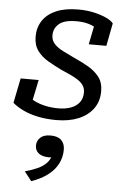

<svg xmlns="http://www.w3.org/2000/svg" viewBox="-59 -589 620 956"><g transform="rotate(5 251.5 -111.0)"><path d="M232 11Q181 11 138.5 2Q96 -7 64.5 -22.5Q33 -38 12 -56L37 -180H127L98 -40Q80 -48 74 -57.5Q68 -67 70 -78.5Q72 -90 78 -104Q91 -87 115 -74.5Q139 -62 170.5 -55Q202 -48 236 -48Q271 -48 298 -57.5Q325 -67 341 -87Q357 -107 357 -138Q357 -158 347 -173Q337 -188 319 -199.5Q301 -211 279 -221Q257 -231 234 -241Q199 -258 166.5 -277Q134 -296 113.5 -324Q93 -352 93 -395Q93 -440 116 -474.5Q139 -509 183.5 -528Q228 -547 294 -547Q336 -547 371.5 -539Q407 -531 433 -519Q459 -507 470 -493L448 -379H360L382 -489Q391 -488 400.5 -481Q410 -474 415.5 -462Q421 -450 418 -433Q407 -451 388.5 -463Q370 -475 345.5 -481.5Q321 -488 289 -488Q229 -488 202.5 -465.5Q176 -443 176 -408Q176 -383 192.5 -365Q209 -347 236.5 -333.5Q264 -320 295 -305Q331 -289 364.5 -270Q398 -251 420 -223Q442 -195 442 -151Q442 -100 415 -63.5Q388 -27 341 -8Q294 11 232 11ZM134 325 98 279Q134 269 160.5 257Q187 245 204 227.5Q221 210 227 186Q228 182 232 180Q236 178 239.5 179Q243 180 244 186Q241 191 232 195Q223 199 212 199Q179 199 160.5 185Q142 171 142 146Q142 123 159 106.5Q176 90 210 90Q247 90 264.5 107.5Q282 125 282 155Q282 192 266 224Q250 256 217.5 281.5Q185 307 134 325Z"/></g></svg>

Font: Roboto Serif
Style: Italic
Weight: 400
Italic angle: -10°
Designer: Greg Gazdowicz
Foundry: Commercial Type
Version: Version 1.008